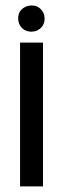

<svg xmlns="http://www.w3.org/2000/svg" viewBox="-20 -667 225 687"><path d="M44.9 -600.6Q44.9 -630.9 73.2 -643.6Q83 -647.5 92.8 -647.5Q122.1 -647.5 135.7 -620.1Q139.6 -610.4 139.6 -600.6Q139.6 -571.3 112.3 -557.6Q102.5 -553.7 92.8 -553.7Q62.5 -553.7 48.8 -581.1Q44.9 -590.8 44.9 -600.6ZM51.8 0V-514.6H133.8V0Z"/></svg>

Font: Post No Bills Colombo
Style: SemiBold
Weight: 700
Designer: Kosala Senevirathne, Siva Puranthara, Lasantha Premarathna, Tharique Azeez
Foundry: Mooniak
Version: Version 1.220 ; ttfautohint (v1.5)